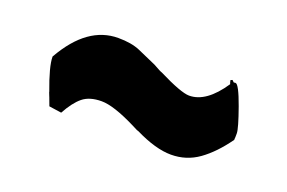

<svg xmlns="http://www.w3.org/2000/svg" viewBox="-46 -504 729 488"><g transform="rotate(20 318.0 -260.5)"><path d="M515.6 -363.8Q513.7 -367.7 512.7 -374L517.6 -376L522.5 -371.1L527.3 -371.6Q536.1 -371.6 555.2 -318.4Q574.2 -265.1 574.2 -252Q574.2 -238.8 573.7 -236.8V-234.4Q543 -191.4 509.8 -167.7Q476.6 -144 435.1 -144Q393.6 -144 336.9 -171.9Q332.5 -172.9 329.6 -174.8L317.9 -180.7Q256.3 -211.4 223.9 -211.4Q191.4 -211.4 172.9 -196.3Q154.3 -181.2 136.7 -148.9L103 -153.8L95.2 -174.8Q95.2 -175.3 93 -180.2Q90.8 -185.1 89.8 -188.5L90.3 -188Q67.4 -249 67.4 -274.9Q67.4 -276.4 68.4 -277.3Q125.5 -377 208.5 -377Q244.1 -377 267.6 -366.9Q291 -356.9 317.9 -344.7L334 -335.9Q340.8 -332.5 341.8 -332.5Q405.3 -300.8 427.2 -300.8Q473.6 -300.8 515.6 -363.8Z"/></g></svg>

Font: Bowlby One
Style: Regular
Weight: 400
Designer: vernon adams
Foundry: vernon adams
Version: Version 1.001